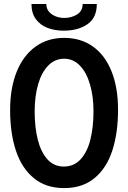

<svg xmlns="http://www.w3.org/2000/svg" viewBox="-20 -924 640 958"><path d="M30.5 -375Q30.5 -484.5 63.2 -565.8Q96 -647 156.8 -691Q217.5 -735 300 -735Q383 -735 443.5 -692Q504 -649 536.5 -568Q569 -487 569 -376.5Q569 -261.5 540.8 -173.8Q512.5 -86 452.2 -35.8Q392 14.5 300 14.5Q208.5 14.5 148 -35.8Q87.5 -86 59 -173.5Q30.5 -261 30.5 -375ZM446.5 -369Q446.5 -442.5 429.2 -502.2Q412 -562 378.8 -596.5Q345.5 -631 300.5 -631Q254.5 -631 221.2 -597.5Q188 -564 170.5 -504.5Q153 -445 153 -367.5Q153 -290 168.2 -228.2Q183.5 -166.5 216 -129.8Q248.5 -93 298.5 -93Q349 -93 382.2 -129.2Q415.5 -165.5 431 -227.5Q446.5 -289.5 446.5 -369ZM137 -904H211Q211 -881 224.8 -865.2Q238.5 -849.5 259 -842Q279.5 -834.5 300 -834.5Q337 -834.5 364.8 -852Q392.5 -869.5 392.5 -904H463Q463 -835.5 416.5 -803.2Q370 -771 298 -771Q253.5 -771 217.2 -784.8Q181 -798.5 159 -828.5Q137 -858.5 137 -904Z"/></svg>

Font: JuliaMono SemiBold
Style: Regular
Weight: 600
Monospace: yes
Designer: cormullion
Foundry: corm
Version: Version 0.055; ttfautohint (v1.8.4)